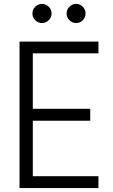

<svg xmlns="http://www.w3.org/2000/svg" viewBox="-20 -963 581 983"><path d="M229.5 -859.5Q215 -845 195 -845Q175 -845 160.5 -859.5Q146 -874 146 -894Q146 -914 160.5 -928.5Q175 -943 195 -943Q215 -943 229.5 -928.5Q244 -914 244 -894Q244 -874 229.5 -859.5ZM404 -859.5Q390 -845 370 -845Q350 -845 335.5 -859.5Q321 -874 321 -894Q321 -914 335.5 -928.5Q350 -943 370 -943Q390 -943 404 -928.5Q418 -914 418 -894Q418 -874 404 -859.5ZM484 -690H148V-406H442V-345H148V-61H484V0H80V-750H484Z"/></svg>

Font: Orkney Light
Style: Regular
Weight: 300
Designer: Samuel Oakes and Alfredo Marco Pradil
Foundry: Alfredo Marco Pradil
Version: 1.0; ttfautohint (v1.5)